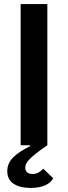

<svg xmlns="http://www.w3.org/2000/svg" viewBox="-20 -718 336 949"><path d="M243 163C228 192 190 211 131 211C100 211 71 205 50 192C29 180 16 159 16 128C16 73 58 41 129 4L128 0H82V-698H214V0C167 32 140 54 125 70C109 87 105 98 105 110C105 134 122 142 141 142C164 142 179 131 194 116L243 163Z"/></svg>

Font: Plexus Sans SemiBold
Style: Regular
Weight: 600
Version: Version 2.001;PS 002.001;hotconv 1.0.70;makeotf.lib2.5.58329